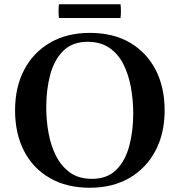

<svg xmlns="http://www.w3.org/2000/svg" viewBox="-20 -870 846 905"><path d="M198 -365Q198 -302 209 -242Q220 -182 245 -133.5Q270 -85 311 -56Q352 -27 413 -27L403 15Q294 15 214.5 -31Q135 -77 93 -159Q51 -241 51 -350Q51 -459 94 -541Q137 -623 216.5 -669Q296 -715 403 -715L393 -673Q322 -673 279 -631Q236 -589 217 -519Q198 -449 198 -365ZM608 -335Q608 -398 597 -458.5Q586 -519 561.5 -567.5Q537 -616 495.5 -644.5Q454 -673 393 -673L403 -715Q514 -715 592.5 -669Q671 -623 713.5 -541Q756 -459 756 -350Q756 -241 712.5 -159Q669 -77 590 -31Q511 15 403 15L413 -27Q485 -27 527.5 -69Q570 -111 589 -181Q608 -251 608 -335ZM548 -785H258Q256 -798 256 -817.5Q256 -837 258 -850H548Q550 -837 550 -817.5Q550 -798 548 -785Z"/></svg>

Font: Poltawski Nowy SemiBold
Style: Regular
Weight: 600
Version: Version 1.001;gftools[0.9.25]